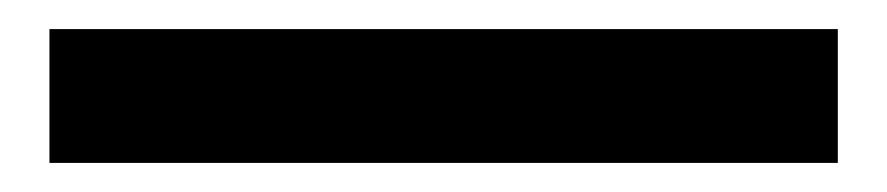

<svg xmlns="http://www.w3.org/2000/svg" viewBox="-20 47 610 132"><path d="M14 159V67H556V159Z"/></svg>

Font: Noto Sans KR ExtraBold
Style: Regular
Weight: 800
Designer: Ryoko NISHIZUKA  (kana, bopomofo & ideographs); Paul D. Hunt (Latin, Greek & Cyrillic); Sandoll Communications , Soo-you
Foundry: Adobe
Version: Version 2.004-H2;hotconv 1.0.118;makeotfexe 2.5.65603